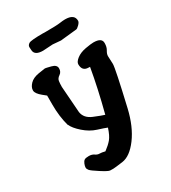

<svg xmlns="http://www.w3.org/2000/svg" viewBox="-188 -684 862 966"><g transform="rotate(-30 243.0 -201.0)"><path d="M369.1 -514.6 275.4 -504.9 229 -508.8 171.9 -505.4Q123.5 -505.4 121.6 -537.1Q120.6 -543 120.6 -554.7Q120.1 -566.4 132.8 -574.2Q145 -581.5 214.8 -581.5Q217.8 -581.1 219.7 -581.1Q225.6 -581.1 230.5 -581.1Q294.9 -581.1 313.5 -584Q333 -586.9 345.2 -586.9Q399.4 -586.9 399.4 -548.3Q399.4 -539.1 387 -526.9Q374.5 -514.6 369.1 -514.6ZM92.3 -120.1Q76.2 -177.7 76.2 -246.6V-299.8L55.7 -316.4Q28.3 -338.9 27.3 -356V-358.4Q27.3 -376 44.4 -394Q61.5 -412.1 96.2 -418Q130.9 -423.8 134.8 -423.8Q138.7 -423.8 167.7 -416.5Q196.8 -409.2 196.8 -388.7Q196.8 -368.2 181.4 -357.9Q166 -347.7 164.1 -333.3Q162.1 -318.8 162.1 -300.3L173.3 -147.5Q179.2 -109.9 220.9 -92.5Q262.7 -75.2 281.2 -69.8Q315.9 -203.6 335.4 -316.9L326.7 -317.4Q290.5 -317.9 290.5 -357.4Q290.5 -371.6 311 -387.5Q331.5 -403.3 364 -409.2Q396.5 -415 411.1 -415Q459 -415 459 -384.8V-383.8Q459 -361.3 449.7 -346.2Q440.4 -331.1 440.4 -318.8L442.4 -272Q442.4 -246.6 394.5 -41Q372.6 52.7 327.9 112.8Q283.2 172.9 236.3 179.2Q189.5 185.5 180.9 185.5Q172.4 185.5 162.1 185.1Q151.9 184.6 114.5 160.6Q77.1 136.7 69.8 127.9Q62.5 119.1 62.5 110.8Q62.5 102.5 67.4 90.3Q72.3 78.1 79.6 73.2Q86.9 68.4 105 68.4Q123 68.4 134.8 76.7Q146.5 85 158.4 85Q170.4 85 189.9 89.8Q216.3 70.3 231.9 51.8Q247.6 33.2 260.7 -7.3Q245.6 -13.7 208 -25.4Q170.4 -37.1 136.7 -66.9Q103 -96.7 93.3 -120.1Z"/></g></svg>

Font: Drukaatie burti
Style: Demi
Weight: 600
Version: Version 0.14